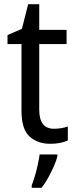

<svg xmlns="http://www.w3.org/2000/svg" viewBox="-20 -679 364 920"><path d="M239 -62Q256 -62 274 -65Q292 -68 305 -73V-6Q271 10 220 10Q161 10 122 -24.5Q83 -59 83 -148V-468H16V-511L85 -541L115 -659H168V-536H299V-468H168V-153Q168 -62 239 -62ZM255 70Q250 91 238 118Q226 145 211 172.5Q196 200 179 221H132V209Q139 192 147 165Q155 138 161 110Q167 82 170 61H255Z"/></svg>

Font: Noto Sans Khmer SemiCondensed
Style: Regular
Weight: 400
Width: 4
Designer: Danh Hong and the Monotype Design Team
Foundry: Monotype Imaging Inc.
Version: Version 2.004; ttfautohint (v1.8.4.7-5d5b)